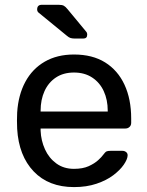

<svg xmlns="http://www.w3.org/2000/svg" viewBox="-20 -752 600 782"><path d="M281.5 10Q178.1 10 117.3 -53.7Q56.4 -117.4 49.9 -227.3Q49.1 -239.9 49.1 -260.6Q49.1 -281.3 49.9 -293.6Q54.4 -365 83 -418.3Q111.6 -471.6 162.1 -500.8Q212.6 -530 281.3 -530Q356.6 -530 408.2 -497.8Q459.8 -465.6 487.1 -406.9Q514.3 -348.3 514.3 -269.4V-251.6Q514.3 -241.4 507.5 -235Q500.7 -228.6 490.6 -228.6H145.4Q145.4 -228.4 145.4 -225Q145.4 -221.6 145.4 -219.6Q147.1 -179.3 163.2 -143.8Q179.2 -108.4 209.4 -86.3Q239.5 -64.3 281.1 -64.3Q317.2 -64.3 341.2 -75.2Q365.2 -86.2 379.8 -99.6Q394.5 -113.1 399.5 -120.5Q408.5 -132.7 413.7 -135.2Q418.9 -137.7 430.1 -137.7H478.5Q487.7 -137.7 494.2 -132.2Q500.7 -126.6 499.7 -117.4Q498.7 -102.4 483.8 -80.8Q468.9 -59.2 441.2 -38.2Q413.5 -17.3 373.1 -3.7Q332.6 10 281.5 10ZM145.4 -297.6H418.8V-301Q418.8 -345.7 402.5 -380.9Q386.3 -416 355.3 -436.3Q324.4 -456.6 281.3 -456.6Q238.2 -456.6 207.7 -436.3Q177.2 -416 161.3 -380.9Q145.4 -345.7 145.4 -301ZM285.4 -595Q274.3 -595 267.3 -597.2Q260.4 -599.3 252.4 -606.3L136.3 -701.3Q131.3 -706.3 131.3 -713.4Q131.3 -732.5 150.3 -732.5H218.4Q232.7 -732.5 239.8 -728.7Q246.9 -724.9 255.4 -714.3L330.2 -624Q335.2 -619 335.2 -611Q335.2 -595 319.2 -595Z"/></svg>

Font: Rubik Light
Style: Regular
Weight: 300
Designer: Hubert and Fischer
Foundry: Hubert and Fischer
Version: Version 2.300;gftools[0.9.30]